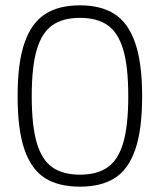

<svg xmlns="http://www.w3.org/2000/svg" viewBox="-20 -690 600 720"><path d="M46 -329Q46 -455 72 -529.5Q98 -604 149 -637Q200 -670 280 -670Q359 -670 410 -637Q461 -604 487 -529Q513 -454 513 -329Q513 -203 487 -128.5Q461 -54 410 -22Q359 10 280 10Q200 10 149 -22Q98 -54 72 -128.5Q46 -203 46 -329ZM461 -329Q461 -440 442 -504Q423 -568 383.5 -595.5Q344 -623 280 -623Q216 -623 176.5 -595.5Q137 -568 118 -504Q99 -440 99 -329Q99 -218 118 -154Q137 -90 176.5 -62.5Q216 -35 280 -35Q344 -35 383.5 -62.5Q423 -90 442 -154Q461 -218 461 -329Z"/></svg>

Font: Cairo Light
Style: Regular
Weight: 300
Designer: Mohamed Gaber, the designers of Titillium
Foundry: Kief Type Foundry
Version: Version 2.009; ttfautohint (v1.5.33-1714) -l 8 -r 50 -G 200 